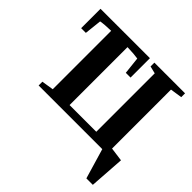

<svg xmlns="http://www.w3.org/2000/svg" viewBox="-208 -863 1283 1283"><g transform="rotate(45 433.5 -221.0)"><path d="M855 -35.6 837.9 213.4H776.9L713.9 0H112.3V-35.6L196.8 -48.8V-601.1Q133.3 -599.6 100.1 -593.3L86.9 -471.7H42.5V-654.8H509.3V-471.7H464.4L451.2 -593.3Q418.9 -599.1 351.1 -601.1V-53.7H603.5V-606L551.3 -618.7V-654.8H841.3V-618.7L757.3 -606V-48.8Z"/></g></svg>

Font: Liberation Serif
Style: Bold
Weight: 700
Designer: Steve Matteson
Foundry: Ascender Corporation
Version: Version 2.1.5